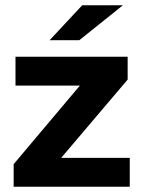

<svg xmlns="http://www.w3.org/2000/svg" viewBox="-20 -711 539 731"><path d="M474 -110V0H32V-86L284 -385H39V-495H466V-408L213 -110ZM293 -691H448L282 -558H169Z"/></svg>

Font: Montserrat Ace
Style: Bold
Weight: 700
Designer: Julieta Ulanovsky
Foundry: Julieta Ulanovsky
Version: Version 1